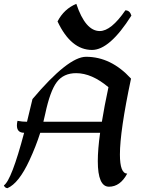

<svg xmlns="http://www.w3.org/2000/svg" viewBox="-37 -970 757 1013"><path d="M500.5 -327.6Q513.7 -409.7 535.2 -509.8Q447.3 -584 364.7 -584Q298.3 -584 262.7 -536.9Q227.1 -489.7 201.7 -369.6Q197.3 -348.6 191.9 -327.6ZM2 22.9Q-11.7 21 -16.6 8.3Q23.9 -19 90.3 -269.5Q52.2 -269.5 52.2 -308.1Q52.2 -318.8 55.2 -332.5Q79.6 -327.6 105.5 -327.6Q119.1 -382.8 134.3 -447.3Q322.8 -670.4 417 -670.4Q548.8 -670.4 654.3 -555.2Q595.7 -278.8 595.7 -154.8Q595.7 -54.2 634.3 -54.2Q597.2 15.1 538.1 15.1Q479 15.1 479 -120.1Q479 -181.2 491.2 -269.5H175.3Q152.3 -197.3 118.7 -125Q62 -2.4 2 22.9ZM448.7 -706.5Q337.4 -706.5 266.6 -856.9Q300.8 -922.9 365.7 -949.7Q413.6 -806.2 489.3 -806.2Q549.3 -806.2 624.5 -915.5Q647.9 -915.5 656.2 -887.7Q541.5 -706.5 448.7 -706.5Z"/></svg>

Font: Balgruf
Style: Italic
Weight: 500
Italic angle: -12°
Designer: Paul James Miller
Foundry: High-Logic / Made with FontCreator
Version: Version 1.201;March 28, 2021;FontCreator 13.0.0.2683 64-bit